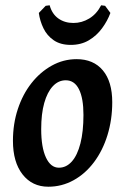

<svg xmlns="http://www.w3.org/2000/svg" viewBox="-20 -695 472 727"><path d="M163 12Q102 12 65.5 -34.5Q29 -81 29 -162Q29 -226 47.5 -282Q66 -338 99 -380Q132 -422 176 -446.5Q220 -471 270 -471Q334 -471 369.5 -428.5Q405 -386 405 -308Q405 -242 387 -183.5Q369 -125 336 -81Q303 -37 258.5 -12.5Q214 12 163 12ZM203 -60Q231 -60 252 -83.5Q273 -107 284.5 -152Q296 -197 296 -260Q296 -323 279 -357Q262 -391 229 -391Q201 -391 180 -368.5Q159 -346 147.5 -305Q136 -264 136 -206Q136 -137 154 -98.5Q172 -60 203 -60ZM258 -608Q290 -608 318 -625Q346 -642 363 -675L378 -673L398 -646Q387 -616 366.5 -588Q346 -560 316.5 -542.5Q287 -525 248 -525Q209 -525 183.5 -542.5Q158 -560 144.5 -588Q131 -616 127 -646L153 -673L168 -675Q177 -642 201 -625Q225 -608 258 -608Z"/></svg>

Font: Alegreya SemiBold
Style: Italic
Weight: 600
Italic angle: -7°
Designer: Juan Pablo del Peral
Foundry: Huerta Tipografica
Version: Version 2.009